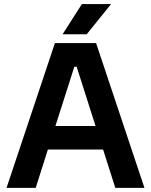

<svg xmlns="http://www.w3.org/2000/svg" viewBox="-20 -912 733 932"><path d="M11.7 0H153.3L212.4 -186H480.5L539.6 0H681.2L446.3 -703.1H246.6ZM249 -300.3 340.8 -587.9H352.1L443.8 -300.3ZM283.7 -745.6H400.9L519 -892.1H377.4Z"/></svg>

Font: Faust Sans Bold
Style: Regular
Weight: 700
Designer: Andreas Faust
Version: Version 1.003;Glyphs 3.1.2 (3151)